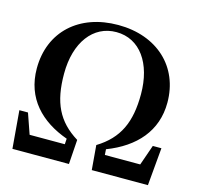

<svg xmlns="http://www.w3.org/2000/svg" viewBox="-109 -875 1025 991"><g transform="rotate(15 403.5 -379.5)"><path d="M41 0H343L352 -131C242 -199 198 -290 198 -444C198 -612 281 -721 404 -721C531 -721 609 -608 609 -444C609 -295 567 -200 454 -131L465 0H765L783 -202H737L699 -93H510L508 -123C658 -181 752 -285 752 -437C752 -629 612 -759 404 -759C196 -759 55 -631 55 -434C55 -274 155 -174 298 -123L296 -93H108L70 -202H24Z"/></g></svg>

Font: Noto Serif CJK KR
Style: Bold
Weight: 700
Designer: Ryoko NISHIZUKA 西塚涼子 (kana & ideographs); Frank Grießhammer (Latin, Greek & Cyrillic); Wenlong ZHANG 张文龙 (bopomofo); San
Foundry: Adobe
Version: Version 2.001;hotconv 1.1.0;makeotfexe 2.6.0